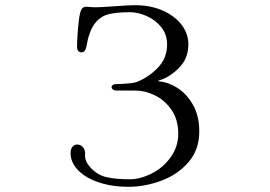

<svg xmlns="http://www.w3.org/2000/svg" viewBox="-20 -719 1040 740"><path d="M252 -129Q252 -145 259.5 -153.5Q267 -162 278 -162Q291 -162 300 -151.5Q309 -141 308 -123Q306 -99 327 -75Q355 -44 391.5 -36Q428 -28 480 -28Q520 -28 564 -50Q608 -72 637.5 -112.5Q667 -153 667 -204Q667 -258 641 -295.5Q615 -333 577 -351.5Q539 -370 502 -370H429Q421 -370 415.5 -374Q410 -378 410 -383Q410 -388 415 -391.5Q420 -395 429 -395Q445 -395 470 -397Q495 -399 504 -402Q550 -419 587 -456.5Q624 -494 624 -547Q624 -587 601 -615Q578 -643 544.5 -657.5Q511 -672 481 -672Q427 -672 396 -663.5Q365 -655 344 -626.5Q323 -598 313 -540Q311 -528 305.5 -522.5Q300 -517 294 -517Q287 -517 282 -522.5Q277 -528 277 -537Q277 -579 284 -641Q288 -673 294 -683Q300 -693 313 -693Q319 -693 328 -692Q337 -691 349 -691Q371 -691 423 -695Q477 -699 501 -699Q559 -699 605.5 -679Q652 -659 679 -624.5Q706 -590 706 -548Q706 -494 670.5 -458Q635 -422 596 -410Q589 -408 589 -407Q589 -406 596 -405Q629 -402 664 -380Q699 -358 723.5 -315.5Q748 -273 748 -212Q748 -142 706.5 -94Q665 -46 601.5 -22.5Q538 1 475 1Q412 1 361 -16Q310 -33 281 -63Q252 -93 252 -129Z"/></svg>

Font: Hina Mincho
Style: Regular
Weight: 400
Designer: satsuyako
Foundry: satsuyako
Version: Version 1.100